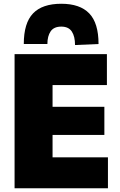

<svg xmlns="http://www.w3.org/2000/svg" viewBox="-20 -1001 638 1021"><path d="M57.5 0V-713H548.5V-548.5H259.5V-433H535V-283.5H259.5V-164.5H554V0ZM379 -761.5Q379 -807.5 361.8 -833.5Q344.5 -859.5 306 -859.5Q266.5 -859.5 249.2 -834.2Q232 -809 232 -767H106.5Q106.5 -878.5 155.8 -929.8Q205 -981 306 -981Q405 -981 454.5 -929.8Q504 -878.5 504 -767Z"/></svg>

Font: Commissioner ExtraBold
Style: Regular
Weight: 800
Designer: Kostas Bartsokas
Foundry: Kostas Bartsokas
Version: Version 1.000; ttfautohint (v1.8.3)